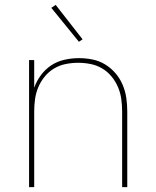

<svg xmlns="http://www.w3.org/2000/svg" viewBox="-20 -766 640 786"><path d="M99 0V-520H120V-407Q130 -435 148 -459Q166 -483 190.5 -499Q215 -515 244.5 -521.5Q274 -528 303 -528Q331 -528 358.5 -522.5Q386 -517 410 -502.5Q434 -488 452.5 -466.5Q471 -445 482 -419Q493 -393 497 -365.5Q501 -338 501 -310V0H480V-310Q480 -335 476.5 -360.5Q473 -386 463 -409.5Q453 -433 436.5 -453Q420 -473 398 -486Q376 -499 350.5 -504Q325 -509 300 -509Q275 -509 249.5 -504Q224 -499 202 -486Q180 -473 163.5 -453Q147 -433 137 -409.5Q127 -386 123.5 -360.5Q120 -335 120 -310V0ZM303 -595 190 -734 208 -746 318 -605Z"/></svg>

Font: Iosevka Aile Thin
Style: Regular
Weight: 100
Designer: Belleve Invis
Foundry: Belleve Invis
Version: Version 31.1.0; ttfautohint (v1.8.4)